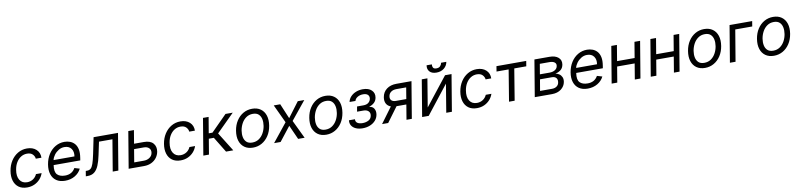

<svg xmlns="http://www.w3.org/2000/svg" viewBox="1 -1770 11711 2816"><g transform="rotate(-10 5856.5 -362.5)"><path d="M251.4 11.4Q174.4 11.4 125.2 -24.9Q76 -61.1 56.8 -124.6Q37.6 -188.2 51.1 -269.9Q64.6 -353 105.8 -416.7Q147 -480.5 208.5 -516.5Q269.9 -552.6 343.8 -552.6Q429.7 -552.6 481.4 -505.7Q533 -458.8 531.2 -382.1H447.4Q443.9 -419.4 415.7 -448.3Q387.4 -477.3 332.4 -477.3Q283.4 -477.3 242.2 -451.9Q201 -426.5 172.9 -380.5Q144.9 -334.5 134.9 -272.7Q118.6 -177.9 153.9 -120.9Q189.3 -63.9 264.2 -63.9Q312.9 -63.9 351.9 -89.1Q391 -114.3 410.5 -159.1H494.3Q478.7 -110.8 444.2 -72.3Q409.8 -33.7 360.8 -11.2Q311.8 11.4 251.4 11.4Z M816.8 11.4Q738.3 11.4 687.1 -23.6Q636 -58.6 615.8 -121.6Q595.5 -184.7 609.4 -268.5Q623.2 -352.3 664.4 -416.4Q705.6 -480.5 767 -516.5Q828.5 -552.6 902 -552.6Q944.6 -552.6 984 -538.4Q1023.4 -524.1 1052.2 -492.4Q1081 -460.6 1092.3 -408.4Q1103.7 -356.2 1090.9 -279.8L1085.2 -244.3H688.6Q673.3 -144.2 712 -104Q750.7 -63.9 829.5 -63.9Q880 -63.9 918.5 -85.2Q957 -106.5 980.1 -149.1L1056.8 -126.4Q1027.3 -64.6 963.8 -26.6Q900.2 11.4 816.8 11.4ZM700.3 -316.8H1011.4Q1023.4 -386 990.6 -431.6Q957.7 -477.3 889.2 -477.3Q843.4 -477.3 803.4 -453.3Q763.5 -429.3 736 -392.4Q708.5 -355.5 700.3 -316.8Z M1125 0 1137.8 -78.1H1157.7Q1190.3 -78.1 1212 -96.4Q1233.7 -114.7 1250.7 -163.5Q1267.8 -212.4 1286.9 -304L1336.6 -545.5H1700.3L1609.4 0H1525.6L1603.7 -467.3H1403.4L1362.2 -272.7Q1343.8 -183.2 1318.2 -122.5Q1292.6 -61.8 1253.2 -30.9Q1213.8 0 1153.4 0Z M1904.5 -348H2049.7Q2145.6 -348 2188 -299.4Q2230.5 -250.7 2218.8 -176.1Q2210.2 -127.1 2180.8 -87.2Q2151.3 -47.2 2103.3 -23.6Q2055.4 0 1991.5 0H1762.8L1853.7 -545.5H1937.5ZM1891.3 -269.9 1859.4 -78.1H2004.3Q2054.3 -78.1 2090.7 -104.2Q2127.1 -130.3 2133.5 -171.9Q2141 -215.6 2113.5 -242.7Q2085.9 -269.9 2036.9 -269.9Z M2536.9 11.4Q2459.9 11.4 2410.7 -24.9Q2361.5 -61.1 2342.3 -124.6Q2323.2 -188.2 2336.6 -269.9Q2350.1 -353 2391.3 -416.7Q2432.5 -480.5 2494 -516.5Q2555.4 -552.6 2629.3 -552.6Q2715.2 -552.6 2766.9 -505.7Q2818.5 -458.8 2816.8 -382.1H2733Q2729.4 -419.4 2701.2 -448.3Q2672.9 -477.3 2617.9 -477.3Q2568.9 -477.3 2527.7 -451.9Q2486.5 -426.5 2458.5 -380.5Q2430.4 -334.5 2420.5 -272.7Q2404.1 -177.9 2439.5 -120.9Q2474.8 -63.9 2549.7 -63.9Q2598.4 -63.9 2637.4 -89.1Q2676.5 -114.3 2696 -159.1H2779.8Q2764.2 -110.8 2729.8 -72.3Q2695.3 -33.7 2646.3 -11.2Q2597.3 11.4 2536.9 11.4Z M2875 0 2965.9 -545.5H3049.7L3009.9 -308.2H3065.3L3301.1 -545.5H3409.1L3144.9 -282.7L3321 0H3213.1L3072.4 -230.1H2997.2L2958.8 0Z M3615.1 11.4Q3539.8 11.4 3489.2 -24.5Q3438.6 -60.4 3417.6 -125Q3396.7 -189.6 3410.5 -275.6Q3424 -359.4 3464.5 -421.7Q3505 -484 3565 -518.3Q3625 -552.6 3697.4 -552.6Q3772.7 -552.6 3823.5 -516.5Q3874.3 -480.5 3895.2 -415.7Q3916.2 -350.9 3902 -264.2Q3888.5 -181.1 3848 -119.1Q3807.5 -57.2 3747.5 -22.9Q3687.5 11.4 3615.1 11.4ZM3616.5 -63.9Q3674 -63.9 3716.6 -93.4Q3759.2 -122.9 3785.7 -171.2Q3812.1 -219.5 3821 -275.6Q3829.5 -328.8 3820.3 -374.8Q3811.1 -420.8 3780.9 -449Q3750.7 -477.3 3696 -477.3Q3638.5 -477.3 3595.9 -447.4Q3553.3 -417.6 3527 -369Q3500.7 -320.3 3491.5 -264.2Q3483 -210.9 3492.2 -165.3Q3501.4 -119.7 3531.6 -91.8Q3561.8 -63.9 3616.5 -63.9Z M4116.5 -545.5 4210.2 -322.4 4377.8 -545.5H4474.4L4252.8 -272.7L4383.5 0H4286.9L4191.8 -211.6L4025.6 0H3929L4147.7 -272.7L4019.9 -545.5Z M4706 11.4Q4630.7 11.4 4580.1 -24.5Q4529.5 -60.4 4508.5 -125Q4487.6 -189.6 4501.4 -275.6Q4514.9 -359.4 4555.4 -421.7Q4595.9 -484 4655.9 -518.3Q4715.9 -552.6 4788.4 -552.6Q4863.6 -552.6 4914.4 -516.5Q4965.2 -480.5 4986.2 -415.7Q5007.1 -350.9 4992.9 -264.2Q4979.4 -181.1 4938.9 -119.1Q4898.4 -57.2 4838.4 -22.9Q4778.4 11.4 4706 11.4ZM4707.4 -63.9Q4764.9 -63.9 4807.5 -93.4Q4850.1 -122.9 4876.6 -171.2Q4903.1 -219.5 4911.9 -275.6Q4920.5 -328.8 4911.2 -374.8Q4902 -420.8 4871.8 -449Q4841.6 -477.3 4786.9 -477.3Q4729.4 -477.3 4686.8 -447.4Q4644.2 -417.6 4617.9 -369Q4591.6 -320.3 4582.4 -264.2Q4573.9 -210.9 4583.1 -165.3Q4592.3 -119.7 4622.5 -91.8Q4652.7 -63.9 4707.4 -63.9Z M5068.2 -139.2H5157.7Q5154.1 -102.3 5181.6 -83.1Q5209.2 -63.9 5258.5 -63.9Q5308.9 -63.9 5348.2 -84.7Q5387.4 -105.5 5394.9 -152Q5402 -192.8 5376.4 -217.9Q5350.9 -242.9 5301.1 -242.9H5207.4L5220.2 -318.2H5313.9Q5363.6 -318.2 5391.3 -340.9Q5419 -363.6 5424.7 -397.7Q5430.8 -434.3 5408.4 -456.5Q5386 -478.7 5338.1 -478.7Q5290.5 -478.7 5255 -457.2Q5219.5 -435.7 5211.6 -402H5123.6Q5132.5 -446 5163.7 -479.9Q5195 -513.8 5242.4 -533.2Q5289.8 -552.6 5346.6 -552.6Q5432.5 -552.6 5476.7 -508.9Q5521 -465.2 5509.9 -400.6Q5502.5 -354.4 5471.8 -326Q5441.1 -297.6 5400.6 -285.5L5399.1 -279.8Q5444.6 -276.6 5466.6 -239.9Q5488.6 -203.1 5480.1 -152Q5471.9 -102.3 5439.3 -65.5Q5406.6 -28.8 5356.9 -8.7Q5307.2 11.4 5247.2 11.4Q5189.3 11.4 5146.8 -7.6Q5104.4 -26.6 5083.3 -60.5Q5062.1 -94.5 5068.2 -139.2Z M5900.6 0 5937.5 -221.6H5791.5L5627.8 0H5536.9L5708.8 -233Q5662.6 -249.6 5642 -288.4Q5621.4 -327.1 5630.7 -383.5Q5643.1 -458.8 5700.6 -502.1Q5758.2 -545.5 5846.6 -545.5H6071L5980.1 0ZM5950.6 -299.7 5978.7 -468.8H5833.8Q5784.4 -468.8 5752.7 -446Q5720.9 -423.3 5714.5 -383.5Q5707.7 -344.5 5729.6 -322.1Q5751.4 -299.7 5795.5 -299.7Z M6238.6 -123.6 6571 -545.5H6667.6L6576.7 0H6492.9L6562.5 -421.9L6231.5 0H6133.5L6224.4 -545.5H6308.2ZM6545.5 -735.8H6623.6Q6614 -678.3 6568.4 -641.7Q6522.7 -605.1 6454.5 -605.1Q6387.4 -605.1 6353.7 -641.7Q6320 -678.3 6329.5 -735.8H6407.7Q6403.4 -708.1 6415.3 -687.1Q6427.2 -666.2 6464.5 -666.2Q6501.8 -666.2 6521.5 -687.1Q6541.2 -708.1 6545.5 -735.8Z M6950.3 11.4Q6873.2 11.4 6824 -24.9Q6774.9 -61.1 6755.7 -124.6Q6736.5 -188.2 6750 -269.9Q6763.5 -353 6804.7 -416.7Q6845.9 -480.5 6907.3 -516.5Q6968.8 -552.6 7042.6 -552.6Q7128.6 -552.6 7180.2 -505.7Q7231.9 -458.8 7230.1 -382.1H7146.3Q7142.8 -419.4 7114.5 -448.3Q7086.3 -477.3 7031.2 -477.3Q6982.2 -477.3 6941.1 -451.9Q6899.9 -426.5 6871.8 -380.5Q6843.8 -334.5 6833.8 -272.7Q6817.5 -177.9 6852.8 -120.9Q6888.1 -63.9 6963.1 -63.9Q7011.7 -63.9 7050.8 -89.1Q7089.8 -114.3 7109.4 -159.1H7193.2Q7177.6 -110.8 7143.1 -72.3Q7108.7 -33.7 7059.7 -11.2Q7010.7 11.4 6950.3 11.4Z M7323.9 -467.3 7336.6 -545.5H7779.8L7767 -467.3H7588.1L7511.4 0H7427.6L7504.3 -467.3Z M7811.1 0 7902 -545.5H8125Q8212.4 -545.5 8257.8 -505.5Q8303.3 -465.6 8292.6 -400.6Q8284.1 -350.5 8250 -323.5Q8215.9 -296.5 8169 -286.9Q8198.2 -282.7 8223.9 -265.6Q8249.6 -248.6 8263.3 -218.8Q8277 -188.9 8269.9 -146.3Q8259.2 -83.5 8205.3 -41.7Q8151.3 0 8068.2 0ZM7903.4 -76.7H8081Q8124.6 -76.7 8152.7 -97.5Q8180.8 -118.3 8186.1 -153.4Q8193.5 -196 8172.8 -220.2Q8152 -244.3 8109.4 -244.3H7931.8ZM7943.2 -316.8H8086.6Q8136.7 -316.8 8169.4 -337.7Q8202.1 -358.7 8207.4 -394.9Q8213.8 -429 8188 -448.9Q8162.3 -468.8 8112.2 -468.8H7968.8Z M8599.4 11.4Q8521 11.4 8469.8 -23.6Q8418.7 -58.6 8398.4 -121.6Q8378.2 -184.7 8392 -268.5Q8405.9 -352.3 8447.1 -416.4Q8488.3 -480.5 8549.7 -516.5Q8611.2 -552.6 8684.7 -552.6Q8727.3 -552.6 8766.7 -538.4Q8806.1 -524.1 8834.9 -492.4Q8863.6 -460.6 8875 -408.4Q8886.4 -356.2 8873.6 -279.8L8867.9 -244.3H8471.2Q8456 -144.2 8494.7 -104Q8533.4 -63.9 8612.2 -63.9Q8662.6 -63.9 8701.2 -85.2Q8739.7 -106.5 8762.8 -149.1L8839.5 -126.4Q8810 -64.6 8746.4 -26.6Q8682.9 11.4 8599.4 11.4ZM8483 -316.8H8794Q8806.1 -386 8773.3 -431.6Q8740.4 -477.3 8671.9 -477.3Q8626.1 -477.3 8586.1 -453.3Q8546.2 -429.3 8518.6 -392.4Q8491.1 -355.5 8483 -316.8Z M9130.7 -545.5 9091.6 -311.1H9353L9392 -545.5H9475.9L9384.9 0H9301.1L9339.8 -233H9078.5L9039.8 0H8956L9046.9 -545.5Z M9713.1 -545.5 9674 -311.1H9935.4L9974.4 -545.5H10058.2L9967.3 0H9883.5L9922.2 -233H9660.9L9622.2 0H9538.4L9629.3 -545.5Z M10346.6 11.4Q10271.3 11.4 10220.7 -24.5Q10170.1 -60.4 10149.1 -125Q10128.2 -189.6 10142 -275.6Q10155.5 -359.4 10196 -421.7Q10236.5 -484 10296.5 -518.3Q10356.5 -552.6 10429 -552.6Q10504.3 -552.6 10555 -516.5Q10605.8 -480.5 10626.8 -415.7Q10647.7 -350.9 10633.5 -264.2Q10620 -181.1 10579.5 -119.1Q10539.1 -57.2 10479 -22.9Q10419 11.4 10346.6 11.4ZM10348 -63.9Q10405.5 -63.9 10448.2 -93.4Q10490.8 -122.9 10517.2 -171.2Q10543.7 -219.5 10552.6 -275.6Q10561.1 -328.8 10551.8 -374.8Q10542.6 -420.8 10512.4 -449Q10482.2 -477.3 10427.6 -477.3Q10370 -477.3 10327.4 -447.4Q10284.8 -417.6 10258.5 -369Q10232.2 -320.3 10223 -264.2Q10214.5 -210.9 10223.7 -165.3Q10233 -119.7 10263.1 -91.8Q10293.3 -63.9 10348 -63.9Z M11144.9 -545.5 11132.1 -467.3H10879.3L10801.1 0H10717.3L10808.2 -545.5Z M11373.6 11.4Q11298.3 11.4 11247.7 -24.5Q11197.1 -60.4 11176.1 -125Q11155.2 -189.6 11169 -275.6Q11182.5 -359.4 11223 -421.7Q11263.5 -484 11323.5 -518.3Q11383.5 -552.6 11456 -552.6Q11531.2 -552.6 11582 -516.5Q11632.8 -480.5 11653.8 -415.7Q11674.7 -350.9 11660.5 -264.2Q11647 -181.1 11606.5 -119.1Q11566.1 -57.2 11506 -22.9Q11446 11.4 11373.6 11.4ZM11375 -63.9Q11432.5 -63.9 11475.1 -93.4Q11517.8 -122.9 11544.2 -171.2Q11570.7 -219.5 11579.5 -275.6Q11588.1 -328.8 11578.8 -374.8Q11569.6 -420.8 11539.4 -449Q11509.2 -477.3 11454.5 -477.3Q11397 -477.3 11354.4 -447.4Q11311.8 -417.6 11285.5 -369Q11259.2 -320.3 11250 -264.2Q11241.5 -210.9 11250.7 -165.3Q11259.9 -119.7 11290.1 -91.8Q11320.3 -63.9 11375 -63.9Z"/></g></svg>

Font: Inter UI
Style: Italic
Weight: 400
Italic angle: -9.39999°
Designer: Rasmus Andersson
Foundry: rsms
Version: 3.2;8d6f07862